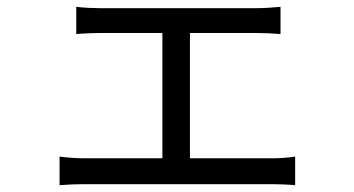

<svg xmlns="http://www.w3.org/2000/svg" viewBox="-20 -537 1040 564"><path d="M538 -72V-440H733C756 -440 782 -439 804 -437V-517C783 -515 758 -513 733 -513H273C257 -513 225 -514 204 -517V-437C225 -439 257 -440 273 -440H457V-72H227C205 -72 178 -74 155 -77V7C179 5 205 4 227 4H780C796 4 827 5 847 7V-77C827 -74 804 -72 780 -72Z"/></svg>

Font: Noto Sans JP Regular
Style: Regular
Weight: 400
Designer: Ryoko NISHIZUKA (kana & ideographs); Paul D. Hunt (Latin, Greek & Cyrillic); Wenlong ZHANG (bopomofo); Sandoll Communica
Foundry: Adobe Systems Incorporated
Version: Version 1.004;PS 1.004;hotconv 1.0.82;makeotf.lib2.5.63406